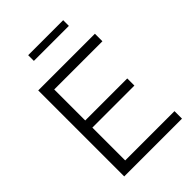

<svg xmlns="http://www.w3.org/2000/svg" viewBox="-256 -1009 1121 1121"><g transform="rotate(-45 304.5 -448.5)"><path d="M566 -62V0H89V-710H557V-648H159V-392H506V-333H159V-62ZM193 -850V-897H482V-850Z"/></g></svg>

Font: IngvarSans
Style: Regular
Weight: 400
Version: Version 1.000